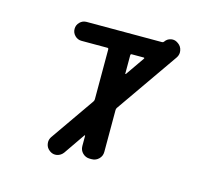

<svg xmlns="http://www.w3.org/2000/svg" viewBox="-110 -923 1219 1071"><g transform="rotate(15 500.0 -388.0)"><path d="M260.7 -3.9Q241.2 -17.6 237.3 -40Q236.3 -45.9 236.3 -50.8Q236.3 -67.4 246.1 -82L422.9 -335.9Q426.8 -341.8 426.8 -349.6V-636.7Q426.8 -644.5 419.9 -644.5H270.5Q248 -644.5 231.9 -660.6Q215.8 -676.8 215.8 -699.2Q215.8 -721.7 231.9 -737.8Q248 -753.9 270.5 -753.9H707Q712.9 -753.9 716.8 -759.8Q729.5 -778.3 751 -782.2Q755.9 -783.2 760.7 -783.2Q776.4 -783.2 790 -773.4L793 -771.5Q812.5 -757.8 816.4 -734.4Q817.4 -728.5 817.4 -723.6Q817.4 -707 806.6 -691.4L557.6 -334Q553.7 -328.1 553.7 -320.3V-79.1Q553.7 -54.7 536.6 -38.1Q519.5 -21.5 496.1 -21.5H484.4Q460.9 -21.5 443.8 -38.1Q426.8 -54.7 426.8 -79.1V-137.7Q426.8 -139.6 425.3 -140.1Q423.8 -140.6 422.9 -139.6L338.9 -17.6Q325.2 1 302.7 5.9Q296.9 6.8 292 6.8Q275.4 6.8 260.7 -3.9ZM553.7 -531.2Q553.7 -529.3 554.7 -529.3Q555.7 -529.3 555.7 -529.3Q556.6 -529.3 557.6 -530.3L632.8 -638.7Q633.8 -639.6 633.8 -640.6Q633.8 -644.5 629.9 -644.5H560.5Q553.7 -644.5 553.7 -636.7Z"/></g></svg>

Font: Rounded Mgen+ 1m medium
Style: Regular
Weight: 500
Designer: [Source Han Sans]
Ryoko NISHIZUKA  (kana & ideographs); Paul D. Hunt (Latin, Greek & Cyrillic); Wenlong ZHANG  (bopomofo
Version: Version 1.059.20150602